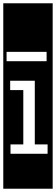

<svg xmlns="http://www.w3.org/2000/svg" viewBox="-32 -937 341 1170"><path d="M258 0V-57H180V-445H30V-388H110V-57H32V0ZM-12 -917H289V213H-12ZM252 -564V-621H8V-564Z"/></svg>

Font: Zilla Slab Regular Highlight
Style: Regular
Weight: 410
Designer: Typotheque Type Foundry
Foundry: Typotheque type foundry
Version: Version 1.0; 2017